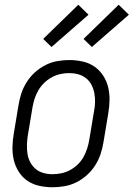

<svg xmlns="http://www.w3.org/2000/svg" viewBox="-20 -781 563 809"><path d="M201 8Q173 8 145.5 2Q118 -4 96 -19Q74 -34 59.5 -56.5Q45 -79 38.5 -105.5Q32 -132 32.5 -160.5Q33 -189 38 -218L58 -338Q62 -363 70 -387.5Q78 -412 92.5 -435Q107 -458 127.5 -476.5Q148 -495 172 -507Q196 -519 221.5 -523.5Q247 -528 272 -528Q300 -528 327.5 -522Q355 -516 377 -501Q399 -486 414 -463.5Q429 -441 435.5 -414.5Q442 -388 441.5 -359.5Q441 -331 436 -302L416 -182Q412 -157 404 -132.5Q396 -108 381.5 -85Q367 -62 346.5 -43.5Q326 -25 302 -13Q278 -1 252 3.5Q226 8 201 8ZM201 -47Q220 -47 239 -51Q258 -55 275.5 -64.5Q293 -74 307.5 -88Q322 -102 331.5 -119Q341 -136 347 -154.5Q353 -173 356 -191L376 -311Q380 -331 380.5 -350.5Q381 -370 377.5 -388.5Q374 -407 365.5 -423.5Q357 -440 342.5 -451.5Q328 -463 309.5 -468Q291 -473 272 -473Q253 -473 234.5 -469Q216 -465 198.5 -455.5Q181 -446 166.5 -432Q152 -418 142 -401Q132 -384 126 -365.5Q120 -347 117 -329L97 -209Q94 -189 93.5 -169.5Q93 -150 96 -131.5Q99 -113 108 -96.5Q117 -80 131 -68.5Q145 -57 163.5 -52Q182 -47 201 -47ZM367 -583 332 -617 480 -761 523 -719ZM197 -583 162 -617 310 -761 353 -719Z"/></svg>

Font: Iosevka Term Curly Light
Style: Italic
Weight: 300
Italic angle: -9°
Designer: Belleve Invis
Foundry: Belleve Invis
Version: Version 32.3.0